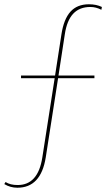

<svg xmlns="http://www.w3.org/2000/svg" viewBox="-72 -755 499 903"><path d="M346.2 -734.9Q381.3 -734.9 407.2 -722.2L404.8 -709Q379.4 -722.2 353 -722.2Q302.2 -722.2 272.5 -690.7Q242.7 -659.2 232.9 -594.2L203.1 -399.9H372.1V-387.2H201.2L143.1 -14.2Q120.1 127.9 9.8 127.9Q-23.4 127.9 -51.8 110.8L-45.9 101.1Q-23.9 115.2 11.2 115.2Q106.9 115.2 127 -14.2L185.1 -387.2H26.9V-399.9H187L216.8 -592.8Q228 -665.5 259.5 -700.2Q291 -734.9 346.2 -734.9Z"/></svg>

Font: Human Sans Thin
Style: Regular
Weight: 100
Designer: Tim Radville
Foundry: Continuum
Version: Version 1.000;FEAKit 1.0